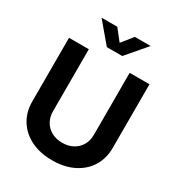

<svg xmlns="http://www.w3.org/2000/svg" viewBox="-219 -1086 1148 1238"><g transform="rotate(30 355.0 -467.0)"><path d="M355 11.2Q264.6 11.2 197.3 -22.2Q129.9 -55.7 92.8 -115.5Q55.7 -175.3 55.7 -253.9V-727.5H203.1V-266.1Q203.1 -223.1 221.9 -190.2Q240.7 -157.2 274.9 -138.2Q309.1 -119.1 355.5 -119.1Q401.4 -119.1 435.5 -138.2Q469.7 -157.2 488.5 -190.2Q507.3 -223.1 507.3 -266.1V-727.5H654.8V-253.9Q654.8 -174.8 617.7 -115.2Q580.6 -55.7 513.2 -22.2Q445.8 11.2 355 11.2ZM289.6 -944.8 354.5 -862.8 420.4 -944.8H537.1V-943.8L411.6 -797.4H296.9L173.3 -943.8V-944.8Z"/></g></svg>

Font: Inter 28pt
Style: Bold
Weight: 700
Designer: Rasmus Andersson
Foundry: rsms
Version: Version 4.001;git-66647c0bb